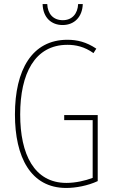

<svg xmlns="http://www.w3.org/2000/svg" viewBox="-20 -921 560 951"><path d="M390 -901H367C365 -854 338 -821 291 -821C244 -821 216 -852 214 -901H191C193 -832 236 -797 290 -797C349 -797 388 -838 390 -901ZM298 -351V-326H439V-40C402 -26 354 -15 309 -15C149 -15 80 -157 80 -354C80 -556 152 -699 314 -699C355 -699 398 -690 443 -658L457 -680C408 -713 362 -724 314 -724C138 -724 54 -574 54 -354C54 -143 132 10 308 10C355 10 415 -1 464 -24V-351Z"/></svg>

Font: Noto Sans Ethiopic ExtraCondensed Thin
Style: Regular
Weight: 100
Width: 2
Designer: Monotype Design Team
Foundry: Monotype Imaging Inc.
Version: Version 2.102